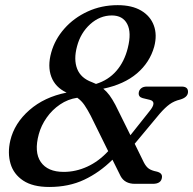

<svg xmlns="http://www.w3.org/2000/svg" viewBox="-20 -732 768 764"><path d="M460 -31 427.5 -96.5Q376 -45.5 315 -16.8Q254 12 176 12Q110.5 12 72.2 -13.5Q34 -39 21.8 -81Q9.5 -123 21 -173Q37.5 -242 97 -294Q156.5 -346 245 -363.5Q200 -384.5 184.2 -426.5Q168.5 -468.5 184 -523.5Q198.5 -575.5 236.2 -618.2Q274 -661 328.8 -686.2Q383.5 -711.5 448.5 -711.5Q505 -711.5 541.8 -689.8Q578.5 -668 592.2 -630.5Q606 -593 593.5 -546Q576 -483.5 525 -440Q474 -396.5 391 -379Q404.5 -368 415.8 -352.8Q427 -337.5 439 -315L499 -194L574.5 -289Q605.5 -326.5 577 -334.5L548 -341.5Q530.5 -346 532 -362.5Q533 -373 541.2 -380.2Q549.5 -387.5 564.5 -387.5H702.5Q730 -387.5 728 -364Q726 -344.5 697.5 -336Q672.5 -330 654.8 -317Q637 -304 616 -280L516 -160L552.5 -85.5Q561 -69 571.8 -61.2Q582.5 -53.5 602.5 -49.5Q626.5 -44 624.5 -26.5Q622 -0.5 588 -0.5H517Q476.5 -0.5 460 -31ZM425 -670.5Q377.5 -670.5 339 -635.8Q300.5 -601 286.5 -547.5Q272.5 -495.5 287 -458.2Q301.5 -421 346 -405Q354.5 -401.5 362 -398Q411 -413 443 -449.8Q475 -486.5 488.5 -541Q504 -602.5 486.2 -636.5Q468.5 -670.5 425 -670.5ZM134.5 -198.5Q115 -127 142.2 -87.5Q169.5 -48 233.5 -48Q281.5 -48 327 -68.8Q372.5 -89.5 410.5 -130.5L341 -271.5Q328 -296.5 316 -314Q304 -331.5 287.5 -343Q250 -337.5 218.8 -316.2Q187.5 -295 165.8 -264Q144 -233 134.5 -198.5Z"/></svg>

Font: Fraunces 9pt S050
Style: Italic
Weight: 400
Italic angle: -16°
Version: Version 1.000; ttfautohint (v1.8.3)